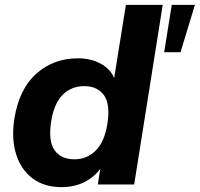

<svg xmlns="http://www.w3.org/2000/svg" viewBox="-20 -756 819 787"><path d="M232 11Q162 11 114.5 -24Q67 -59 46.5 -122.5Q26 -186 39 -270Q59 -393 130 -455Q201 -517 299 -517Q352 -517 392 -495.5Q432 -474 448 -436L496 -736H647L530 0H381L391 -64Q365 -29 324.5 -9Q284 11 232 11ZM285 -103Q336 -103 372 -138.5Q408 -174 420 -247Q433 -329 406 -366Q379 -403 325 -403Q273 -403 237.5 -368Q202 -333 190 -260Q177 -178 203.5 -140.5Q230 -103 285 -103ZM653 -542 684 -736H779L720 -542Z"/></svg>

Font: Mulish ExtraBold
Style: Italic
Weight: 800
Italic angle: -9°
Designer: Vernon Adams
Foundry: Vernon Adams
Version: Version 3.603; ttfautohint (v1.8.3)